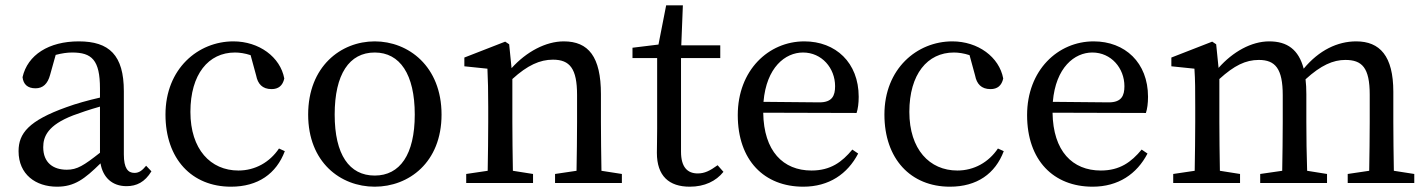

<svg xmlns="http://www.w3.org/2000/svg" viewBox="-20 -690 5386 724"><path d="M357 -114C296 -66 271 -50 232 -50C181 -50 143 -76 143 -135C143 -175 160 -218 256 -255C280 -264 318 -277 357 -288ZM531 -65C517 -48 505 -38 487 -38C462 -38 447 -56 447 -108V-346C447 -482 392 -534 277 -534C164 -534 84 -483 65 -399C68 -372 84 -357 114 -357C142 -357 160 -374 169 -408L190 -483C213 -489 233 -492 252 -492C326 -492 357 -464 357 -356V-322C313 -312 266 -299 231 -286C88 -235 50 -187 50 -120C50 -32 115 14 195 14C261 14 299 -15 359 -74C368 -21 403 12 457 12C495 12 526 -3 551 -44Z M1032 -130C997 -78 942 -47 879 -47C774 -47 698 -127 698 -268C698 -410 766 -492 866 -492C883 -492 904 -489 925 -482L946 -405C952 -374 969 -354 1004 -354C1030 -354 1046 -367 1052 -394C1037 -475 957 -534 860 -534C727 -534 604 -431 604 -258C604 -91 703 14 851 14C953 14 1022 -35 1054 -120Z M1393 14C1521 14 1645 -77 1645 -258C1645 -440 1520 -534 1393 -534C1265 -534 1142 -439 1142 -258C1142 -78 1264 14 1393 14ZM1393 -28C1297 -28 1242 -107 1242 -258C1242 -410 1297 -492 1393 -492C1488 -492 1544 -410 1544 -258C1544 -107 1488 -28 1393 -28Z M2248 -46C2247 -101 2246 -177 2246 -230V-335C2246 -476 2199 -534 2106 -534C2038 -534 1965 -495 1909 -433L1900 -523L1885 -533L1731 -473V-440L1818 -431C1820 -387 1821 -349 1821 -287V-230C1821 -179 1820 -102 1819 -46L1738 -34V0H1990V-34L1914 -46C1913 -102 1912 -179 1912 -230V-392C1969 -444 2016 -465 2065 -465C2129 -465 2156 -431 2156 -332V-230C2156 -177 2155 -101 2154 -46L2073 -34V0H2325V-34Z M2686 -67C2657 -46 2637 -36 2611 -36C2572 -36 2548 -60 2548 -118V-471H2696V-519H2549L2555 -670H2492L2463 -522L2365 -510V-471H2458V-205C2458 -164 2457 -140 2457 -114C2457 -26 2503 14 2581 14C2637 14 2680 -7 2708 -42Z M2859 -306C2870 -436 2941 -492 3008 -492C3079 -492 3129 -433 3129 -365C3129 -329 3118 -304 3070 -304ZM3210 -264C3215 -279 3218 -300 3218 -325C3218 -454 3131 -534 3013 -534C2878 -534 2762 -425 2762 -256C2762 -85 2862 14 3009 14C3106 14 3176 -34 3216 -111L3194 -126C3155 -79 3112 -47 3040 -47C2933 -47 2860 -120 2858 -265Z M3743 -130C3708 -78 3653 -47 3590 -47C3485 -47 3409 -127 3409 -268C3409 -410 3477 -492 3577 -492C3594 -492 3615 -489 3636 -482L3657 -405C3663 -374 3680 -354 3715 -354C3741 -354 3757 -367 3763 -394C3748 -475 3668 -534 3571 -534C3438 -534 3315 -431 3315 -258C3315 -91 3414 14 3562 14C3664 14 3733 -35 3765 -120Z M3950 -306C3961 -436 4032 -492 4099 -492C4170 -492 4220 -433 4220 -365C4220 -329 4209 -304 4161 -304ZM4301 -264C4306 -279 4309 -300 4309 -325C4309 -454 4222 -534 4104 -534C3969 -534 3853 -425 3853 -256C3853 -85 3953 14 4100 14C4197 14 4267 -34 4307 -111L4285 -126C4246 -79 4203 -47 4131 -47C4024 -47 3951 -120 3949 -265Z M5236 -46C5235 -101 5234 -177 5234 -230V-344C5234 -479 5183 -534 5094 -534C5024 -534 4954 -501 4896 -431C4877 -503 4834 -534 4766 -534C4699 -534 4629 -495 4575 -434L4566 -523L4551 -533L4397 -473V-440L4484 -431C4487 -387 4487 -349 4487 -287V-230C4487 -179 4486 -102 4485 -46L4404 -34V0H4656V-34L4580 -46C4579 -102 4578 -179 4578 -230V-392C4634 -443 4677 -464 4727 -464C4789 -464 4817 -431 4817 -331V-230C4817 -177 4816 -101 4815 -46L4732 -34V0H4984V-34L4909 -46C4907 -101 4906 -177 4906 -230V-335C4906 -356 4905 -374 4903 -391C4961 -444 5007 -464 5053 -464C5116 -464 5145 -435 5145 -333V-230C5145 -177 5144 -101 5143 -46L5062 -34V0H5313V-34Z"/></svg>

Font: Noto Serif SC Medium
Style: Regular
Weight: 500
Designer: Ryoko NISHIZUKA 西塚涼子 (kana & ideographs); Frank Grießhammer (Latin, Greek & Cyrillic); Wenlong ZHANG 张文龙 (bopomofo); San
Foundry: Adobe Systems Incorporated
Version: Version 1.001;PS 1.001;hotconv 16.6.54;makeotf.lib2.5.65590